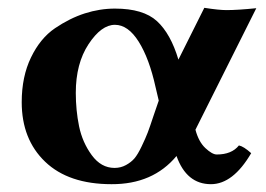

<svg xmlns="http://www.w3.org/2000/svg" viewBox="-20 -466 688 496"><path d="M390.1 -206.1 381.8 -241.2Q365.7 -314.5 338.4 -358.2Q311 -401.9 276.9 -401.9Q241.7 -401.9 208.7 -351.8Q175.8 -301.8 175.8 -226.1Q175.8 -181.2 184.3 -139.6Q192.9 -98.1 217 -65.2Q241.2 -32.2 275.9 -32.2Q292 -32.2 305.4 -39.6Q318.8 -46.9 327.4 -56.9Q335.9 -66.9 345.9 -87.9Q356 -108.9 361.6 -123.5Q367.2 -138.2 377 -168ZM276.9 -443.8Q350.1 -443.8 385.5 -411.4Q420.9 -378.9 440.9 -312L507.8 -445.8Q545.9 -439.9 564.9 -439.9Q593.8 -439.9 642.1 -444.8L484.9 -130.9Q493.2 -99.6 510.7 -83.3Q528.3 -66.9 540 -66.9Q578.6 -66.9 597.2 -90.3Q609.4 -87.9 628.9 -70.3Q582 9.8 524.9 9.8Q461.9 9.8 436 -63Q375 10.3 268.1 9.8Q157.2 9.8 96.7 -48.1Q36.1 -106 36.1 -202.1Q36.1 -268.1 60.1 -317.6Q84 -367.2 122.1 -393.1Q160.2 -418.9 199 -431.4Q237.8 -443.8 276.9 -443.8Z"/></svg>

Font: Linux Biolinum O
Style: Bold
Weight: 700
Designer: Philipp H. Poll
Foundry: Philipp H. Poll
Version: Version 1.3.2